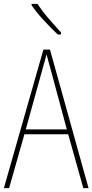

<svg xmlns="http://www.w3.org/2000/svg" viewBox="-20 -971 477 991"><path d="M410 0 332 -278H106L27 0H0L204 -715H238L437 0ZM243 -607Q237 -629 231.5 -648.5Q226 -668 220 -691Q215 -669 209 -649.5Q203 -630 197 -606L113 -303H325ZM174 -951Q199 -912 232 -874Q265 -836 295 -803V-793H278Q246 -823 207 -865Q168 -907 143 -944V-951Z"/></svg>

Font: Noto Sans Khmer Condensed Thin
Style: Regular
Weight: 100
Width: 3
Designer: Danh Hong and the Monotype Design Team
Foundry: Monotype Imaging Inc.
Version: Version 2.004; ttfautohint (v1.8.4.7-5d5b)